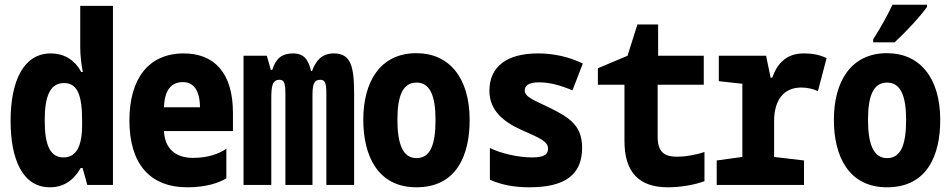

<svg xmlns="http://www.w3.org/2000/svg" viewBox="-20 -786 4040 816"><path d="M192 10C249 10 292 -18 323 -72H331L351 0H460V-761H321V-584C321 -551 326 -509 332 -480H325C297 -534 249 -559 196 -559C82 -559 25 -445 25 -272C25 -109 76 10 192 10ZM250 -117C195 -117 170 -165 170 -274C170 -376 192 -433 252 -433C311 -433 329 -378 329 -272V-256C329 -162 303 -117 250 -117Z M776 10C857 10 910 -9 942 -28V-154C912 -133 865 -115 800 -115C729 -115 680 -152 677 -229H970V-307C970 -480 887 -559 761 -559C611 -559 530 -451 530 -274C530 -91 616 10 776 10ZM830 -330H677C679 -403 708 -437 757 -437C801 -437 829 -405 830 -330Z M1015 0H1133V-367C1133 -419 1137 -447 1168 -447C1189 -447 1193 -430 1193 -383V0H1308V-374C1308 -424 1312 -447 1342 -447C1363 -447 1367 -429 1367 -385V0H1485V-388C1485 -504 1471 -559 1399 -559C1347 -559 1322 -527 1306 -484H1302C1292 -526 1276 -559 1226 -559C1179 -559 1153 -539 1137 -489H1131L1114 -549H1015Z M1750 10C1921 10 1976 -127 1976 -276C1976 -458 1887 -560 1750 -560C1596 -560 1524 -439 1524 -277C1524 -123 1586 10 1750 10ZM1750 -114C1694 -114 1669 -170 1669 -277C1669 -383 1694 -435 1750 -435C1806 -435 1831 -382 1831 -277C1831 -169 1808 -114 1750 -114Z M2230 10C2378 10 2454 -41 2454 -158C2454 -253 2400 -287 2312 -330C2251 -360 2210 -373 2210 -402C2210 -423 2229 -436 2270 -436C2315 -436 2358 -425 2413 -402L2457 -516C2397 -545 2332 -559 2267 -559C2135 -559 2060 -504 2060 -400C2060 -319 2117 -269 2196 -234C2283 -196 2309 -183 2309 -154C2309 -132 2297 -117 2241 -117C2180 -117 2106 -135 2062 -157V-22C2113 0 2165 10 2230 10Z M2818 10C2869 10 2928 1 2974 -16V-140C2928 -125 2888 -120 2858 -120C2809 -120 2775 -135 2775 -204V-426H2971V-549H2777V-682H2689L2647 -549L2521 -496V-426H2634V-186C2634 -54 2696 10 2818 10Z M3026 0H3397V-104L3270 -119V-272C3270 -361 3311 -414 3385 -414C3409 -414 3436 -409 3456 -398L3493 -539C3460 -555 3426 -559 3396 -559C3321 -559 3283 -515 3262 -456H3255L3236 -549H3035V-441L3135 -430V-119L3026 -104Z M3691 -619V-606H3782C3828 -648 3894 -719 3920 -757V-766H3773C3752 -721 3725 -672 3691 -619ZM3750 10C3921 10 3976 -127 3976 -276C3976 -458 3887 -560 3750 -560C3596 -560 3524 -439 3524 -277C3524 -123 3586 10 3750 10ZM3750 -114C3694 -114 3669 -170 3669 -277C3669 -383 3694 -435 3750 -435C3806 -435 3831 -382 3831 -277C3831 -169 3808 -114 3750 -114Z"/></svg>

Font: Noto Sans Mono ExtraCondensed ExtraBold
Style: Regular
Weight: 800
Width: 2
Designer: Monotype Design Team
Foundry: Monotype Imaging Inc.
Version: Version 2.014